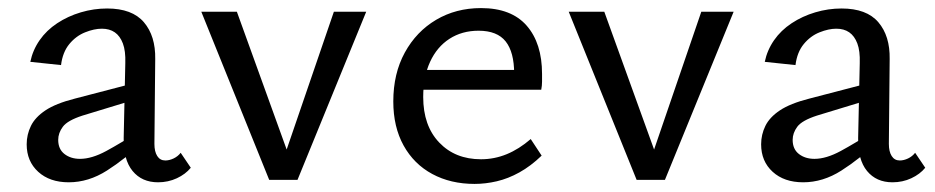

<svg xmlns="http://www.w3.org/2000/svg" viewBox="-20 -445 2313 475"><path d="M371 6Q331 6 308 -22Q285 -50 286 -104L290 -289Q291 -319 284 -337.5Q277 -356 264 -365Q251 -374 232 -374Q213 -374 190.5 -365Q168 -356 151.5 -336Q135 -316 131 -284L55 -292Q61 -321 78 -345.5Q95 -370 121.5 -387.5Q148 -405 180 -414.5Q212 -424 245 -424Q307 -424 336 -390Q365 -356 364 -299L362 -89Q362 -70 369 -59Q376 -48 389 -48Q399 -48 409.5 -53Q420 -58 427 -67L452 -30Q439 -14 417.5 -4Q396 6 371 6ZM150 6Q103 6 74.5 -20Q46 -46 46 -88Q46 -112 56.5 -133.5Q67 -155 92.5 -172Q118 -189 165 -201L330 -244L335 -205L184 -159Q147 -147 135.5 -131.5Q124 -116 124 -99Q124 -76 139.5 -64Q155 -52 178 -52Q207 -52 243 -71.5Q279 -91 324 -120L333 -93Q290 -52 244.5 -23Q199 6 150 6Z M646 0 478 -416H566L708 -23L671 -22L806 -416H886L716 0Z M1154 10Q1095 10 1049.5 -14.5Q1004 -39 978.5 -85Q953 -131 953 -194Q953 -263 981.5 -315Q1010 -367 1059 -396Q1108 -425 1170 -425Q1245 -425 1283 -381.5Q1321 -338 1321 -262Q1321 -253 1321 -243Q1321 -233 1319 -223H1252V-263Q1252 -316 1231 -342.5Q1210 -369 1164 -369Q1123 -369 1092 -349Q1061 -329 1044 -292Q1027 -255 1027 -205Q1027 -134 1066.5 -92.5Q1106 -51 1170 -51Q1203 -51 1233.5 -63.5Q1264 -76 1293 -101L1320 -60Q1293 -34 1265 -18.5Q1237 -3 1209 3.5Q1181 10 1154 10ZM995 -223 1004 -272H1309V-223Z M1555 0 1387 -416H1475L1617 -23L1580 -22L1715 -416H1795L1625 0Z M2188 6Q2148 6 2125 -22Q2102 -50 2103 -104L2107 -289Q2108 -319 2101 -337.5Q2094 -356 2081 -365Q2068 -374 2049 -374Q2030 -374 2007.5 -365Q1985 -356 1968.5 -336Q1952 -316 1948 -284L1872 -292Q1878 -321 1895 -345.5Q1912 -370 1938.5 -387.5Q1965 -405 1997 -414.5Q2029 -424 2062 -424Q2124 -424 2153 -390Q2182 -356 2181 -299L2179 -89Q2179 -70 2186 -59Q2193 -48 2206 -48Q2216 -48 2226.5 -53Q2237 -58 2244 -67L2269 -30Q2256 -14 2234.5 -4Q2213 6 2188 6ZM1967 6Q1920 6 1891.5 -20Q1863 -46 1863 -88Q1863 -112 1873.5 -133.5Q1884 -155 1909.5 -172Q1935 -189 1982 -201L2147 -244L2152 -205L2001 -159Q1964 -147 1952.5 -131.5Q1941 -116 1941 -99Q1941 -76 1956.5 -64Q1972 -52 1995 -52Q2024 -52 2060 -71.5Q2096 -91 2141 -120L2150 -93Q2107 -52 2061.5 -23Q2016 6 1967 6Z"/></svg>

Font: Ysabeau Office Medium
Style: Regular
Weight: 500
Designer: Christian Thalmann (Catharsis Fonts)
Version: Version 2.001;gftools[0.9.30]; featfreeze: tnum,lnum,ss02